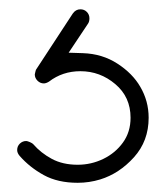

<svg xmlns="http://www.w3.org/2000/svg" viewBox="-20 -26 358 415"><path d="M262.2 228.5Q262.2 183.6 229.2 155.8Q196.3 127.9 153.8 127.9Q115.2 127.9 85.9 150.4Q79.6 154.3 74.7 154.3Q66.9 154.3 61 148.4Q55.2 142.6 55.2 134.8Q55.2 133.8 56.4 129.4Q57.6 125 57.6 125L137.2 3.4Q143.6 -5.9 153.8 -5.9Q162.1 -5.9 167.7 -0.2Q173.3 5.4 173.3 13.7Q173.3 20.5 170.4 24.9L128.4 87.9L159.2 88.9Q201.2 90.3 233.9 111.6Q266.6 132.8 283.2 161.6Q301.3 192.4 301.3 228.5Q301.3 278.8 269.5 314Q237.8 349.1 196.8 361.8Q172.9 369.1 147.9 369.1Q105 369.1 74.7 352.5Q44.4 335.9 22.5 311Q17.1 304.7 17.1 298.3Q17.1 290 22.9 284.4Q28.8 278.8 36.6 278.8Q39.1 278.8 44.7 281.2Q50.3 283.7 51.8 285.6Q68.4 304.7 92 317.4Q115.7 330.1 147.9 330.1Q177.2 330.1 203.4 317.4Q229.5 304.7 245.8 282Q262.2 259.3 262.2 228.5Z"/></svg>

Font: Manjari Thin
Style: Regular
Weight: 100
Designer: Santhosh Thottingal <santhosh.thottingal@gmail.com>
Version: Version 2.000